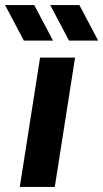

<svg xmlns="http://www.w3.org/2000/svg" viewBox="-53 -737 407 757"><path d="M25 0 105 -510H243L163 0ZM219 -577 145 -717H260L334 -577ZM41 -577 -33 -717H82L156 -577Z"/></svg>

Font: MuseoModerno Thin SemiBold
Style: Italic
Weight: 600
Italic angle: -9°
Version: Version 1.003